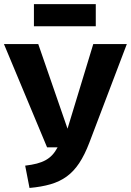

<svg xmlns="http://www.w3.org/2000/svg" viewBox="-32 -911 647 948"><path d="M428.5 -693.4H594.2L409.1 -206.5Q386 -146 358.9 -105.2Q331.8 -64.5 297.3 -39.5Q262.9 -14.5 217.7 -1.3Q172.6 11.8 113.7 17L92.3 -93.1Q125.4 -97 149.8 -103.4Q174.2 -109.8 193 -120.1Q211.8 -130.4 226.2 -145.9Q240.6 -161.4 252.3 -183.4H200.5L-12.5 -693.4H156.9L301.4 -275.6ZM440.9 -890.6V-781.2H135.5V-890.6Z"/></svg>

Font: Fira Sans Variable
Style: Regular
Weight: 400
Designer: Carrois Corporate & Edenspiekermann AG
Foundry: Carrois Corporate GbR & Edenspiekermann AG
Version: Version 4.202